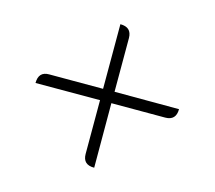

<svg xmlns="http://www.w3.org/2000/svg" viewBox="-121 -932 1243 1112"><g transform="rotate(-30 500.0 -376.0)"><path d="M500 -328 227 -54Q178 -102 224 -148L452 -376L178 -649Q227 -698 272 -652L500 -424L774 -698Q822 -650 777 -604L549 -376L822 -102Q774 -54 728 -100Z"/></g></svg>

Font: Swei Toothpaste CJK TC
Style: Regular
Weight: 400
Version: Version 1.0